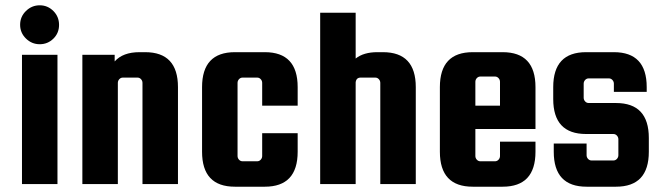

<svg xmlns="http://www.w3.org/2000/svg" viewBox="-20 -695 2504 725"><path d="M181.5 -549Q160 -528 130 -528Q100 -528 78 -549.5Q56 -571 56 -601.5Q56 -632 78 -653.5Q100 -675 130 -675Q160 -675 181.5 -653.5Q203 -632 203 -601Q203 -570 181.5 -549ZM63 0V-488H197V0Z M425 0H291V-488H413V-463Q444 -498 507 -498H528Q652 -498 652 -366V0H518V-382Q518 -390 512.5 -396Q507 -402 499 -402H444Q436 -402 430.5 -396Q425 -390 425 -382Z M1104 -296H970V-382Q970 -390 964.5 -396Q959 -402 951 -402H896Q888 -402 882.5 -396Q877 -390 877 -382V-106Q877 -98 882.5 -92Q888 -86 896 -86H951Q959 -86 964.5 -92Q970 -98 970 -106V-192H1104V-122Q1104 10 980 10H867Q743 10 743 -122V-366Q743 -498 867 -498H980Q1104 -498 1104 -366Z M1323 0H1189V-647H1323V-474Q1353 -498 1405 -498H1426Q1550 -498 1550 -366V0H1416V-382Q1416 -390 1410.5 -396Q1405 -402 1397 -402H1342Q1325 -402 1323 -384Z M1878 -498Q2002 -498 2002 -366V-208H1775V-106Q1775 -98 1780.5 -92Q1786 -86 1794 -86H1849Q1857 -86 1862.5 -92Q1868 -98 1868 -106V-160H2002V-122Q2002 10 1878 10H1765Q1641 10 1641 -122V-366Q1641 -498 1765 -498ZM1775 -296H1868V-386Q1868 -394 1862.5 -400Q1857 -406 1849 -406H1794Q1786 -406 1780.5 -400Q1775 -394 1775 -386Z M2306 -306Q2430 -306 2430 -174V-122Q2430 10 2306 10H2195Q2071 10 2071 -122V-153H2195V-109Q2195 -101 2200.5 -95Q2206 -89 2214 -89H2296Q2304 -89 2309.5 -95Q2315 -101 2315 -109V-169Q2315 -177 2309.5 -183Q2304 -189 2296 -189H2193Q2069 -189 2069 -321V-366Q2069 -498 2193 -498H2298Q2422 -498 2422 -366V-348H2298V-379Q2298 -387 2292.5 -393Q2287 -399 2279 -399H2203Q2195 -399 2189.5 -393Q2184 -387 2184 -379V-326Q2184 -318 2189.5 -312Q2195 -306 2203 -306Z"/></svg>

Font: Squada One
Style: Regular
Weight: 400
Version: Version 1.001